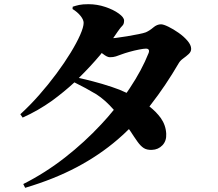

<svg xmlns="http://www.w3.org/2000/svg" viewBox="-20 -827 1040 916"><path d="M77 -282Q123 -324 167 -374Q211 -424 249.5 -476Q288 -528 317 -575.5Q346 -623 362.5 -660.5Q379 -698 379 -718Q379 -733 364 -751.5Q349 -770 326 -784L327 -795Q342 -800 358 -803.5Q374 -807 402 -807Q443 -807 482 -794Q521 -781 546.5 -762.5Q572 -744 572 -729Q572 -712 564 -704.5Q556 -697 542 -677Q531 -661 520 -645Q525 -645 532 -646Q557 -649 586.5 -654Q616 -659 641 -664Q666 -669 676 -673Q694 -681 711.5 -696Q729 -711 748 -711Q760 -711 783.5 -699.5Q807 -688 832 -670.5Q857 -653 874.5 -632.5Q892 -612 892 -594Q892 -580 880 -569Q868 -558 854 -548Q840 -538 833 -526Q770 -418 699 -327Q696 -323 693 -319Q725 -294 747 -264Q771 -230 773 -189Q775 -155 755 -134Q735 -113 705 -112Q681 -111 666 -120.5Q651 -130 636 -151Q621 -172 599 -206Q597 -208 595 -211Q569 -185 542 -162Q455 -87 346.5 -29.5Q238 28 100 69L91 51Q196 -2 290 -75.5Q384 -149 463 -234Q495 -268 523 -303Q482 -350 440 -377Q390 -407 335 -434Q285 -388 229 -347Q162 -299 88 -266ZM584 -384Q592 -395 599 -406Q657 -493 689 -574Q693 -585 689 -590Q686 -595 676 -595Q666 -595 643 -590.5Q620 -586 597 -579.5Q574 -573 561 -568Q545 -562 533 -558Q521 -554 504 -554Q491 -554 471 -570Q468 -572 465 -574Q462 -570 459 -566Q412 -510 356 -455Q385 -449 423 -439Q466 -428 514 -412Q551 -400 584 -384Z"/></svg>

Font: Early Summer Mincho Heavy
Style: Regular
Weight: 900
Designer: GuiWonder
Version: Version 1.002